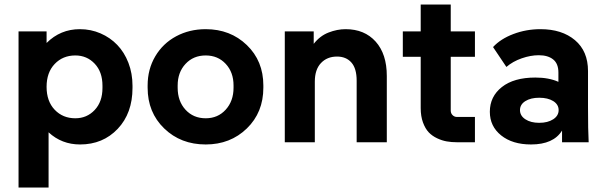

<svg xmlns="http://www.w3.org/2000/svg" viewBox="-20 -629 2678 849"><path d="M62 200.2V-490.2H186V-439Q247.1 -500 333 -500Q381.8 -500 424.6 -481.4Q467.3 -462.9 498.5 -430.4Q529.8 -397.9 547.9 -351.1Q565.9 -304.2 565.9 -250V-240.2Q565.9 -128.4 500.5 -59.3Q435.1 9.8 334 9.8Q252.9 9.8 194.8 -43.9V200.2ZM313 -106Q364.3 -106 398.7 -142.6Q433.1 -179.2 433.1 -240.2V-250Q433.1 -311 398.7 -347.4Q364.3 -383.8 313 -383.8Q257.8 -383.8 221.9 -346.2Q186 -308.6 186 -245.1Q186 -181.2 221.9 -143.6Q257.8 -106 313 -106Z M889.6 9.8Q779.3 9.8 706.1 -61Q632.8 -131.8 632.8 -241.2V-251Q632.8 -322.8 666.5 -379.9Q700.2 -437 758.8 -468.5Q817.4 -500 889.6 -500Q998.5 -500 1071.5 -429.7Q1144.5 -359.4 1144.5 -251V-241.2Q1144.5 -131.8 1071.5 -61Q998.5 9.8 889.6 9.8ZM889.6 -106Q943.4 -106 978 -144Q1012.7 -182.1 1012.7 -241.2V-251Q1012.7 -309.6 978 -346.7Q943.4 -383.8 889.6 -383.8Q835 -383.8 800.3 -346.4Q765.6 -309.1 765.6 -251V-241.2Q765.6 -181.6 800.3 -143.8Q835 -106 889.6 -106Z M1239.3 0V-490.2H1367.2V-435.1Q1394.5 -470.2 1432.6 -485.1Q1470.7 -500 1508.3 -500Q1591.8 -500 1641.1 -445.1Q1690.4 -390.1 1690.4 -293V0H1557.1V-272Q1557.1 -326.2 1533.9 -352.5Q1510.7 -378.9 1470.2 -378.9Q1426.3 -378.9 1399.2 -350.1Q1372.1 -321.3 1372.1 -268.1V0Z M2000 0Q1976.6 0 1955.6 -3.7Q1934.6 -7.3 1912.8 -17.6Q1891.1 -27.8 1875.7 -43.9Q1860.4 -60.1 1850.3 -87.6Q1840.3 -115.2 1840.3 -150.9V-377.9H1761.2V-490.2H1840.3V-608.9H1973.1V-490.2H2080.1V-377.9H1973.1V-140.1Q1973.1 -127.9 1981.2 -119.9Q1989.3 -111.8 2001 -111.8H2080.1V0Z M2328.1 9.8Q2246.1 9.8 2196 -30.3Q2146 -70.3 2146 -134.8Q2146 -202.1 2199.2 -244.1Q2252.4 -286.1 2347.2 -286.1Q2407.2 -286.1 2449.2 -267.1V-308.1Q2449.2 -347.7 2426 -366.2Q2402.8 -384.8 2362.3 -384.8Q2326.2 -384.8 2286.9 -371.1Q2247.6 -357.4 2219.2 -333L2160.2 -420.9Q2193.4 -457 2250 -478.5Q2306.6 -500 2370.1 -500Q2464.8 -500 2522.5 -451.4Q2580.1 -402.8 2580.1 -314.9V-155.8Q2580.1 -51.8 2583 0H2465.3V-51.8Q2427.7 9.8 2328.1 9.8ZM2364.3 -85.9Q2402.3 -85.9 2426.3 -101.6Q2450.2 -117.2 2450.2 -142.1Q2450.2 -167 2426.5 -181.9Q2402.8 -196.8 2364.3 -196.8Q2326.7 -196.8 2303 -181.9Q2279.3 -167 2279.3 -142.1Q2279.3 -117.2 2303 -101.6Q2326.7 -85.9 2364.3 -85.9Z"/></svg>

Font: SUSE
Style: Bold
Weight: 700
Designer: Rene Bieder
Foundry: SUSE
Version: Version 1.000